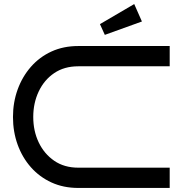

<svg xmlns="http://www.w3.org/2000/svg" viewBox="-20 -927 894 947"><path d="M817 0H366Q293 0 234 -27Q175 -54 132.5 -102Q90 -150 67 -213.5Q44 -277 44 -350Q44 -422 67 -485.5Q90 -549 132.5 -597.5Q175 -646 234 -673Q293 -700 366 -700H817V-600H366Q297 -600 247.5 -566.5Q198 -533 171 -476Q144 -419 144 -350Q144 -281 171 -224.5Q198 -168 247.5 -134Q297 -100 366 -100H817ZM680 -821 497 -755 473 -808 642 -907Z"/></svg>

Font: Bruno Ace
Style: Regular
Weight: 400
Version: Version 1.100; ttfautohint (v1.8.4.7-5d5b);gftools[0.9.27]